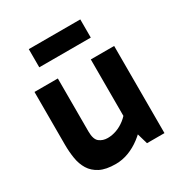

<svg xmlns="http://www.w3.org/2000/svg" viewBox="-164 -802 881 933"><g transform="rotate(-30 276.5 -335.5)"><path d="M218 12Q163 12 130 -5Q97 -22 79.5 -50.5Q62 -79 56 -116Q50 -153 50 -193V-489H181V-192Q181 -147 200.5 -132Q220 -117 247 -117Q272 -117 297 -126Q322 -135 344.5 -152.5Q367 -170 382 -193L398 -124H366V-489H497V0H399L372 -93L414 -92Q389 -63 357.5 -39Q326 -15 290.5 -1.5Q255 12 218 12ZM419 -581H130V-683H419Z"/></g></svg>

Font: Gabarito SemiBold
Style: Regular
Weight: 600
Designer: Leandro Assis / Alvaro Franca / Felipe Casaprima
Foundry: Naipe Foundry
Version: Version 1.000